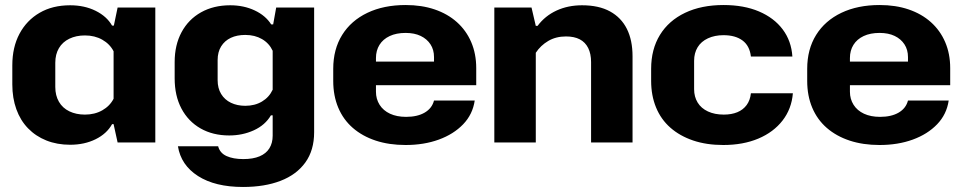

<svg xmlns="http://www.w3.org/2000/svg" viewBox="-20 -567 3827 764"><path d="M259 9Q207 9 164.5 -8Q122 -25 91.5 -56.5Q61 -88 45 -132.5Q29 -177 29 -231V-307Q29 -379 57.5 -432.5Q86 -486 137.5 -516Q189 -546 259 -546Q316 -546 360.5 -524Q405 -502 426 -465H433L448 -537H598V0H448L432 -73H426Q405 -35 360.5 -13Q316 9 259 9ZM318 -111Q357 -111 387 -128Q417 -145 432 -174V-363Q417 -392 387 -409Q357 -426 318 -426Q283 -426 256 -413Q229 -400 214.5 -375.5Q200 -351 200 -317V-221Q200 -187 214.5 -162Q229 -137 256 -124Q283 -111 318 -111Z M947 177Q836 177 768 133.5Q700 90 688 15H848Q855 42 881.5 54Q908 66 948 66Q987 66 1013 55Q1039 44 1052 23Q1065 2 1065 -27V-108H1058Q1035 -69 990 -48.5Q945 -28 892 -28Q827 -28 778 -56Q729 -84 702 -135Q675 -186 675 -255V-320Q675 -388 702.5 -439Q730 -490 780 -518Q830 -546 896 -546Q950 -546 993.5 -525.5Q1037 -505 1059 -470H1067L1079 -537H1230V-41Q1230 31 1195 79.5Q1160 128 1096.5 152.5Q1033 177 947 177ZM956 -146Q994 -146 1022.5 -163Q1051 -180 1065 -210V-365Q1051 -395 1022.5 -411.5Q994 -428 956 -428Q923 -428 898.5 -416.5Q874 -405 860 -382.5Q846 -360 846 -328V-248Q846 -216 860 -193Q874 -170 899 -158Q924 -146 956 -146Z M1594 10Q1528 10 1475 -7.5Q1422 -25 1384 -58Q1346 -91 1326 -138.5Q1306 -186 1306 -245V-293Q1306 -371 1341.5 -428Q1377 -485 1442 -516Q1507 -547 1594 -547Q1658 -547 1709.5 -529.5Q1761 -512 1798 -479Q1835 -446 1855 -399.5Q1875 -353 1875 -296V-228H1449V-322H1720L1707 -307V-340Q1707 -369 1693 -390.5Q1679 -412 1654 -424Q1629 -436 1594 -436Q1557 -436 1530.5 -423.5Q1504 -411 1490 -388.5Q1476 -366 1476 -336V-202Q1476 -173 1490.5 -150Q1505 -127 1532 -114.5Q1559 -102 1596 -102Q1641 -102 1670 -119Q1699 -136 1707 -167H1869Q1861 -112 1823 -72.5Q1785 -33 1726 -11.5Q1667 10 1594 10Z M1947 0V-537H2095L2112 -464H2119Q2149 -504 2194.5 -525Q2240 -546 2296 -546Q2363 -546 2407.5 -521.5Q2452 -497 2474.5 -452Q2497 -407 2497 -343V0H2332V-320Q2332 -353 2320.5 -376Q2309 -399 2287 -410.5Q2265 -422 2232 -422Q2192 -422 2161.5 -404Q2131 -386 2112 -357V0Z M2858 10Q2791 10 2738 -8Q2685 -26 2647.5 -59Q2610 -92 2590.5 -139.5Q2571 -187 2571 -245V-293Q2571 -371 2606 -428Q2641 -485 2706 -516Q2771 -547 2859 -547Q2940 -547 3000 -521.5Q3060 -496 3094.5 -450Q3129 -404 3133 -342H2968Q2963 -385 2934.5 -406Q2906 -427 2859 -427Q2824 -427 2797 -414.5Q2770 -402 2756 -379Q2742 -356 2742 -325V-212Q2742 -182 2756 -159Q2770 -136 2797 -123.5Q2824 -111 2860 -111Q2891 -111 2914 -120.5Q2937 -130 2951 -149Q2965 -168 2968 -196H3135Q3130 -134 3094 -87.5Q3058 -41 2997.5 -15.5Q2937 10 2858 10Z M3480 10Q3414 10 3361 -7.5Q3308 -25 3270 -58Q3232 -91 3212 -138.5Q3192 -186 3192 -245V-293Q3192 -371 3227.5 -428Q3263 -485 3328 -516Q3393 -547 3480 -547Q3544 -547 3595.5 -529.5Q3647 -512 3684 -479Q3721 -446 3741 -399.5Q3761 -353 3761 -296V-228H3335V-322H3606L3593 -307V-340Q3593 -369 3579 -390.5Q3565 -412 3540 -424Q3515 -436 3480 -436Q3443 -436 3416.5 -423.5Q3390 -411 3376 -388.5Q3362 -366 3362 -336V-202Q3362 -173 3376.5 -150Q3391 -127 3418 -114.5Q3445 -102 3482 -102Q3527 -102 3556 -119Q3585 -136 3593 -167H3755Q3747 -112 3709 -72.5Q3671 -33 3612 -11.5Q3553 10 3480 10Z"/></svg>

Font: Hubot Sans Condensed ExtraLight
Style: Bold
Weight: 700
Version: Version 2.000